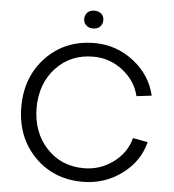

<svg xmlns="http://www.w3.org/2000/svg" viewBox="-61 -961 942 1041"><g transform="rotate(5 410.5 -440.0)"><path d="M679 -235 760 -220Q734 -114 640 -44.5Q546 25 427 25Q268 25 164.5 -81.5Q61 -188 61 -352Q61 -516 164.5 -623Q268 -730 427 -730Q546 -730 640 -657Q734 -584 760 -473L678 -463Q658 -546 587 -601Q516 -656 427 -656Q303 -656 223.5 -570.5Q144 -485 144 -352Q145 -220 224.5 -134.5Q304 -49 427 -49Q516 -49 587 -101.5Q658 -154 679 -235ZM411 -808Q388 -808 373.5 -821.5Q359 -835 359 -857Q360 -879 374 -892Q388 -905 411 -905Q434 -905 448.5 -892Q463 -879 463 -857Q463 -835 448.5 -821.5Q434 -808 411 -808Z"/></g></svg>

Font: Metropolitano
Style: Regular
Weight: 400
Designer: Fonts by Alex Slobzheninov & Chris M. Simpson / Changes by Cristiano Sobral
Foundry: Fonts by Alex Slobzheninov & Chris M. Simpson / Changes by Cristiano Sobral
Version: Version 1.00;August 30, 2020;FontCreator 13.0.0.2681 64-bit